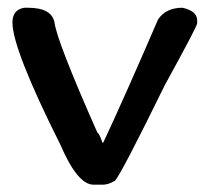

<svg xmlns="http://www.w3.org/2000/svg" viewBox="-20 -491 550 508"><path d="M44.1 -470.5H54.2Q116.5 -470.5 124.2 -431.7Q130.5 -381.8 237.9 -139.6Q243.2 -137.6 250.8 -113.7H253.2Q307 -228.3 398.1 -439.3Q418.7 -470.5 462.8 -470.5Q501.7 -461.9 501.7 -436.9V-429.3Q501.7 -421.6 416.3 -266.2Q301.7 -32.6 284.4 -12.9Q266.7 -2.4 253.2 -2.4H227.3Q185.1 -2.4 139.6 -108.4Q12.9 -361.2 12.9 -431.7Q12.9 -465.2 44.1 -470.5Z"/></svg>

Font: Namteng
Style: Regular
Weight: 400
Designer: Khon Soe Zaw Thu
Foundry: MPUA
Version: Version 1.03 June 17, 2016